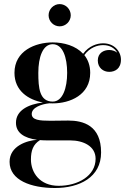

<svg xmlns="http://www.w3.org/2000/svg" viewBox="-20 -682 649 962"><path d="M223.5 -605.5C223.5 -575 248.5 -550 279 -550C309.5 -550 334.5 -575 334.5 -605.5C334.5 -636 309.5 -661.5 279 -661.5C248.5 -661.5 223.5 -636 223.5 -605.5ZM60 -67C60 -17 100 9.5 165.5 18.5C116.5 22 28 48.5 28 129C28 221.5 136.5 260 255.5 260C378 260 486.5 206.5 486.5 82C486.5 -53.5 397 -78 322 -78C293.5 -78 267.5 -77 232.5 -77C178 -77 139 -80.5 139 -111C139 -143.5 188 -160.5 227.5 -164.5C233 -164.5 238.5 -164 244 -164C331.5 -164 432 -206.5 432 -317C432 -354 420.5 -383.5 402.5 -406C429.5 -443.5 467.5 -456 497 -456C531.5 -456 555.5 -439.5 567.5 -418C556.5 -427 541 -431.5 527 -431.5C499 -431.5 470 -416 470 -379C470 -342 498 -322 527 -322C555.5 -322 586 -337 586 -383.5C586 -424 553 -465 496.5 -465C466.5 -465 425 -452 396.5 -412.5C359.5 -453 299 -469.5 244 -469.5C157 -469.5 52.5 -427.5 52.5 -317C52.5 -227 122 -182 195 -168.5C121 -159.5 60 -128.5 60 -67ZM172 -317C172 -395 194 -460.5 244 -460.5C294.5 -460.5 316.5 -395 316.5 -317C316.5 -242 294.5 -173 244 -173C177.5 -173 172 -242 172 -317ZM135 117C135 73.5 145.5 41.5 180.5 20C192.5 21 205.5 21.5 219.5 21.5H332C397 21.5 459 50 459 113.5C459 199.5 370 249 274 249C178.5 249 135 182 135 117Z"/></svg>

Font: Bodoni* 24pt Medium
Style: Regular
Weight: 500
Version: Version 2.3